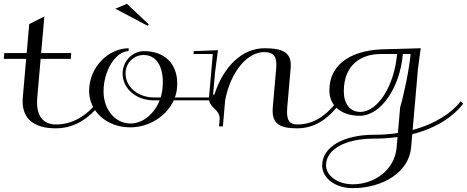

<svg xmlns="http://www.w3.org/2000/svg" viewBox="-40 -655 2421 995"><path d="M170.6 -350H326.6L329.2 -380H173.2L189.9 -570L111.4 -530L98.2 -380H-17.8L-20.4 -350H95.6L78.1 -150C77.5 -143.1 77.2 -136.4 77.2 -130C77.2 -38.8 136.8 10 249.1 10C335.6 10 413.7 -31 480.2 -117L467.4 -130C405.3 -49 329.6 -10 250.9 -10C186.2 -10 152 -50.1 152 -125.2C152 -133.1 152.4 -141.4 153.1 -150Z M627.4 -405C522.3 -405 421.8 -307.2 421.8 -183.9C421.8 -78.2 513.7 5 634.6 5C733.8 5 823.3 -53.7 860.3 -135H1066.8L1068.1 -150H866.4C874.5 -172.4 878.5 -194.3 878.5 -222.3C878.5 -323.8 814.2 -390 706.1 -390C647.4 -390 595.4 -339 595.4 -273.6C595.4 -196.1 665.2 -135 756.8 -135H787.3C759.8 -64.9 700.6 -15 636.3 -15C556.2 -15 496.6 -87.6 496.6 -180.6C496.6 -293 562.3 -390 626.1 -390ZM792.6 -150H758.1C674.4 -150 610.5 -205.1 610.5 -274.9C610.5 -328.7 653.8 -370 704.4 -370C768.1 -370 803.8 -314.9 803.8 -229.5C803.8 -199.7 800.1 -174 792.6 -150ZM730.8 -529 617.8 -635 557.8 -610 723.8 -522Z M964.1 -390 962.8 -375H1062.8L1043.1 -150C1043 -148.4 1043 -146.9 1043 -145.4C1043 -122.9 1054.5 -107.4 1071 -92.5C1087.1 -77.9 1098.3 -62.7 1098.3 -40.9C1098.3 -39 1098.2 -37 1098.1 -35L1095 0H1115L1126.8 -135C1154.1 -280.6 1240.1 -385 1328.7 -385C1373.8 -385 1392.2 -367.1 1392.2 -320.3C1392.2 -314.1 1391.9 -307.3 1391.2 -300L1373.7 -100C1373.2 -93.3 1372.9 -86.9 1372.9 -80.8C1372.9 -14.9 1408.8 10 1499.1 10C1585.6 10 1653.7 -31 1720.2 -117L1707.4 -130C1645.3 -49 1579.6 -10 1500.9 -10C1463.2 -10 1447.5 -28 1447.5 -74.8C1447.5 -82.4 1447.9 -90.8 1448.7 -100L1466.2 -300C1466.8 -305.8 1467 -311.3 1467 -316.6C1467 -380.8 1428.3 -405 1330.4 -405C1216.5 -405 1118.3 -312.2 1071.1 -165H1064.4L1074.5 -280L1089.6 -395Z M2017.8 -375C2003.3 -209.4 1917.6 -75 1826.6 -75C1774.3 -75 1741.7 -117 1741.7 -181.8C1741.7 -313.3 1825 -375 1932.8 -375ZM2047.8 -375H2087.8C2080.6 -293 2051.2 -156.5 2033.7 -99L2022 34.3C1983.3 40.2 1941.6 43.5 1896.7 43.5C1744.4 43.5 1629.6 104.2 1629.6 202.8C1629.6 268.2 1698 320 1787 320C1946 320 2079 236 2090.4 110L2096.5 40.4C2229.4 7.1 2313.9 -57 2360.2 -117L2347.4 -130C2305.2 -74.9 2222.1 -14.6 2098.4 18.5L2126.2 -300L2140.4 -405L1965 -400C1796.2 -400 1666.9 -332.7 1666.9 -186C1666.9 -106.8 1728.4 -55 1824.8 -55C1932.5 -55 2032.4 -198.4 2047.8 -375ZM2020.2 55.1 2015.4 110C2005.4 224 1902.8 300 1788.8 300C1710.2 300 1649.7 256.3 1649.7 201.2C1649.7 116 1754.9 63.5 1894.9 63.5C1940.1 63.5 1981.8 60.5 2020.2 55.1Z"/></svg>

Font: Galberik
Style: Regular
Weight: 400
Designer: Gluk
Foundry: Gluk
Version: Version 0.50